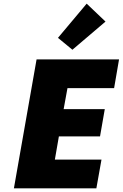

<svg xmlns="http://www.w3.org/2000/svg" viewBox="-20 -1030 671 1050"><path d="M349 -548 328 -433H553L527 -284H302L280 -157H535L507 0H56L180 -705H631L604 -548ZM376 -758 297 -823 454 -1010 557 -912Z"/></svg>

Font: Fz Poppins ExtBd
Style: Italic
Weight: 800
Italic angle: -10°
Designer: Ninad Kale (Devanagari), Jonny Pinhorn (Latin)
Foundry: Indian Type Foundry
Version: Vit hóa bi Vntype.Com & FontZin.Com